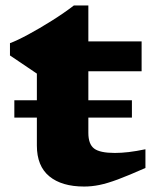

<svg xmlns="http://www.w3.org/2000/svg" viewBox="-20 -670 572 703"><path d="M32.5 -239.5V-303H115V-400.5L16.5 -467V-512Q41.5 -521 83.2 -543.5Q125 -566 170.2 -594.5Q215.5 -623 250.5 -650H303.5V-518.5H498.5V-409H303.5V-303H463V-239.5H303.5V-183.5Q303.5 -142 324.8 -126Q346 -110 400.5 -110Q424 -110 451.5 -113.2Q479 -116.5 512.5 -123.5V-55Q451.5 -28 412 -13.2Q372.5 1.5 344.2 7.2Q316 13 288 13Q206 13 160.5 -24.5Q115 -62 115 -137V-239.5Z"/></svg>

Font: Newsreader 6pt
Style: Bold
Weight: 700
Designer: Hugues Gentile
Foundry: Production Type
Version: Version 1.003; ttfautohint (v1.8.3)